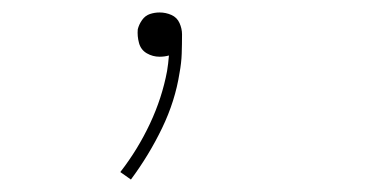

<svg xmlns="http://www.w3.org/2000/svg" viewBox="-20 -83 616 308"><path d="M190 205Q219 166 240 122.5Q261 79 268 34Q271 18 271.5 3Q272 -12 272 -28Q272 -37 268 -46Q264 -55 255 -59Q246 -63 236 -63Q228 -63 220.5 -60.5Q213 -58 208 -51Q203 -44 201 -36Q200 -25 203 -14Q206 -3 215.5 2.5Q225 8 236 8Q244 8 251 6Q250 19 248 31Q240 74 220.5 115.5Q201 157 173 193Z"/></svg>

Font: Iosevka Sparkle Thin Oblique
Style: Regular
Weight: 100
Italic angle: -9°
Designer: Belleve Invis
Foundry: Belleve Invis
Version: Version 4.5.0; ttfautohint (v1.8.3)